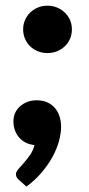

<svg xmlns="http://www.w3.org/2000/svg" viewBox="-20 -526 320 693"><path d="M28.5 0ZM28.5 -88Q28.5 -104 34.5 -117.8Q40.5 -131.5 51.8 -141.8Q63 -152 78.2 -158Q93.5 -164 112.5 -164Q135 -164 151.5 -156.2Q168 -148.5 179 -135.2Q190 -122 195.2 -104.8Q200.5 -87.5 200.5 -68.5Q200.5 -43.5 192.5 -15.2Q184.5 13 168.8 41.5Q153 70 129.5 97.5Q106 125 75.5 147.5L48.5 123.5Q37.5 114.5 37.5 102.5Q37.5 94.5 46.2 84.5Q55 74.5 66.2 61.8Q77.5 49 88.5 33.2Q99.5 17.5 104.5 -2.5Q87.5 -4 73.5 -11Q59.5 -18 49.5 -29.2Q39.5 -40.5 34 -55.5Q28.5 -70.5 28.5 -88ZM63.5 -420Q63.5 -438 70.2 -453.5Q77 -469 88.8 -480.5Q100.5 -492 116.5 -498.8Q132.5 -505.5 151.5 -505.5Q170 -505.5 186 -498.8Q202 -492 214 -480.5Q226 -469 232.8 -453.5Q239.5 -438 239.5 -420Q239.5 -402 232.8 -386.2Q226 -370.5 214 -359Q202 -347.5 186 -341Q170 -334.5 151.5 -334.5Q132.5 -334.5 116.5 -341Q100.5 -347.5 88.8 -359Q77 -370.5 70.2 -386.2Q63.5 -402 63.5 -420Z"/></svg>

Font: Lato Black
Style: Italic
Weight: 900
Italic angle: -7°
Designer: Lukasz Dziedzic
Foundry: tyPoland Lukasz Dziedzic
Version: Version 2.007; 2014-02-27